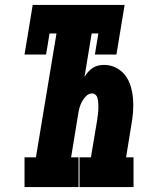

<svg xmlns="http://www.w3.org/2000/svg" viewBox="-20 -755 640 775"><path d="M79 0V-120H125L208 -620H180L166 -535H79L112 -735H483L450 -535H363L377 -620H350L321 -444Q327 -455 335.5 -464.5Q344 -474 354.5 -481Q365 -488 377 -490.5Q389 -493 401 -493Q427 -493 449.5 -481Q472 -469 486.5 -449.5Q501 -430 508 -405.5Q515 -381 517 -355.5Q519 -330 517 -303Q515 -276 510 -250L489 -120H519V0H301V-120H347L372 -269Q373 -276 374 -284Q375 -292 376 -300Q377 -308 377 -315.5Q377 -323 377 -331Q377 -339 376 -346.5Q375 -354 373 -361Q371 -368 365 -373Q359 -378 352 -378Q339 -378 328.5 -368Q318 -358 311.5 -346Q305 -334 301.5 -322Q298 -310 296 -297L267 -120H297V0Z"/></svg>

Font: Iosevka Curly Slab HvEx
Style: Italic
Weight: 900
Width: 7
Italic angle: -9°
Monospace: yes
Designer: Belleve Invis
Foundry: Belleve Invis
Version: Version 11.1.0; ttfautohint (v1.8.3)